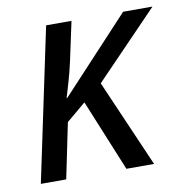

<svg xmlns="http://www.w3.org/2000/svg" viewBox="-66 -599 643 663"><g transform="rotate(-10 255.5 -268.0)"><path d="M25 0 138 -536H227L198 -401Q190 -364 180 -330Q170 -296 164 -276H166L408 -536H511L289 -306L422 0H325L222 -251L154 -194L114 0Z"/></g></svg>

Font: Noto Sans Display
Style: Italic
Weight: 400
Italic angle: -12°
Designer: Monotype Design Team
Foundry: Monotype Imaging Inc.
Version: Version 2.003